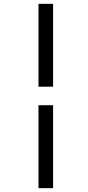

<svg xmlns="http://www.w3.org/2000/svg" viewBox="-20 -889 456 1000"><path d="M180.5 -869H256.5V-437.5H180.5ZM180.5 -341H256.5V91H180.5Z"/></svg>

Font: Merriweather Light 18pt
Style: Italic
Weight: 400
Italic angle: -7.8°
Version: Version 2.101